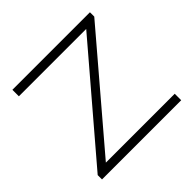

<svg xmlns="http://www.w3.org/2000/svg" viewBox="-171 -886 1068 1068"><g transform="rotate(-45 362.5 -352.5)"><path d="M58 0V-34L615 -686L624 -654H58V-705H668V-671L112 -19L103 -51H681V0Z"/></g></svg>

Font: Nunito Sans 7pt Expanded ExtraLight
Style: Regular
Weight: 250
Width: 7
Designer: Vernon Adams
Foundry: Vernon Adams
Version: Version 3.101;gftools[0.9.27]